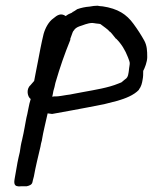

<svg xmlns="http://www.w3.org/2000/svg" viewBox="-20 -511 533 669"><path d="M86 -214C70 -200 76 -173 87 -166C84 -157 81 -144 79 -133C78 -127 76 -119 75 -113C71 -98 69 -83 66 -68C64 -54 60 -39 57 -24C53 -9 51 5 49 19C46 32 43 44 41 55L31 112C30 119 26 137 42 138C46 139 51 138 54 138H73C82 136 91 133 93 124C94 120 95 114 98 104C104 70 113 34 121 0C122 -8 124 -15 126 -22V-23C131 -54 139 -83 146 -116C153 -115 155 -115 161 -114H162L228 -126C265 -133 304 -140 343 -148L390 -160C417 -168 446 -179 464 -198V-199C472 -209 475 -221 477 -234C479 -244 479 -253 479 -264C484 -273 493 -295 493 -312C493 -335 492 -352 483 -369C472 -389 459 -409 445 -428C421 -461 391 -481 337 -489H336C331 -489 326 -490 320 -491H319C311 -491 303 -490 292 -488C278 -487 263 -484 249 -479C244 -475 238 -472 235 -470H234L231 -467C225 -465 215 -460 209 -455C192 -467 179 -458 166 -447C150 -436 138 -414 132 -393C124 -360 118 -328 112 -296C108 -274 103 -252 99 -229ZM162 -174C163 -178 165 -187 166 -194C169 -204 171 -211 173 -222C190 -280 204 -320 225 -372V-376C229 -385 232 -398 236 -404H237C240 -411 248 -416 256 -419C270 -423 285 -431 302 -431C307 -430 313 -430 316 -429H317C320 -429 322 -428 326 -428L330 -427C341 -418 355 -410 363 -400H364C372 -392 377 -384 384 -376H385C403 -358 416 -337 426 -311C429 -303 433 -294 432 -288C431 -282 431 -278 430 -274L429 -265L428 -258C426 -244 423 -239 415 -234L403 -224L393 -220C357 -205 311 -198 268 -190L236 -184C228 -182 220 -181 212 -180C200 -178 184 -175 174 -175H168C166 -175 164 -174 162 -174Z"/></svg>

Font: Scribbler
Style: BdIta
Weight: 700
Designer: Mew Too
Foundry: Cannot Into Space Fonts
Version: Version 1.001